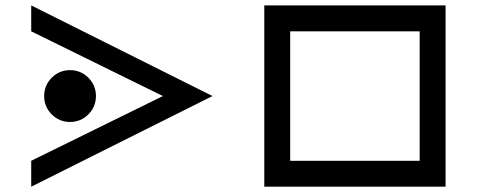

<svg xmlns="http://www.w3.org/2000/svg" viewBox="-20 -704 1798 724"><path d="M781.2 -341.8 97.7 0V-97.7L594.2 -341.8L97.7 -585.9V-683.6ZM244.1 -244.1Q203.6 -244.1 175 -272.7Q146.5 -301.3 146.5 -341.8Q146.5 -382.3 175 -410.9Q203.6 -439.5 244.1 -439.5Q284.7 -439.5 313.2 -410.9Q341.8 -382.3 341.8 -341.8Q341.8 -301.3 313.2 -272.7Q284.7 -244.1 244.1 -244.1Z M1074.2 -585.9V-97.7H1562.5V-585.9ZM976.6 -683.6H1660.2V0H976.6Z"/></svg>

Font: BabelStone Pigpen
Style: Regular
Weight: 400
Designer: Andrew West
Foundry: BabelStone
Version: Version 1.02 November 6, 2013